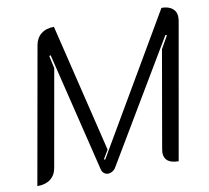

<svg xmlns="http://www.w3.org/2000/svg" viewBox="-79 -798 975 895"><g transform="rotate(-10 408.0 -350.0)"><path d="M142 -639Q148 -672 171.5 -690.5Q195 -709 232 -709L379 -102L354 -60L360 -58L741 -709Q774 -709 792.5 -694Q811 -679 811 -653Q811 -643 810 -638L696 9Q628 9 628 -44Q628 -49 630 -61L710 -519L744 -579L737 -581L400 -15Q395 -5 384 2Q373 9 362 9Q352 9 343.5 2.5Q335 -4 332 -15L194 -581L187 -579L200 -519L119 -61Q113 -27 89.5 -9Q66 9 27 9Z"/></g></svg>

Font: K2D Light
Style: Italic
Weight: 300
Italic angle: -10°
Designer: Katatrad Aksorn Co.,Ltd.
Foundry: Cadson Demak Co.,Ltd.
Version: Version 1.000; ttfautohint (v1.6)